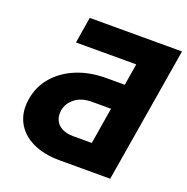

<svg xmlns="http://www.w3.org/2000/svg" viewBox="-130 -850 946 971"><g transform="rotate(20 343.5 -364.5)"><path d="M565.4 0H293.9Q205.1 0 144.3 -30.5Q83.5 -61 56.4 -114.7Q29.3 -168.5 41 -238.3Q52.2 -308.1 97.2 -360.6Q142.1 -413.1 213.1 -442.4Q284.2 -471.7 373 -471.7H472.2L491.2 -588.4H167L189.9 -729H686.5ZM416 -138.2 448.2 -334H349.1Q291 -334.5 255.9 -307.4Q220.7 -280.3 213.9 -240.2Q209.5 -211.9 219.2 -188.7Q229 -165.5 253.7 -151.9Q278.3 -138.2 317.4 -138.2Z"/></g></svg>

Font: Inter Tight ExtraBold
Style: Italic
Weight: 800
Italic angle: -9.39999°
Designer: Rasmus Andersson
Foundry: rsms
Version: Version 3.004